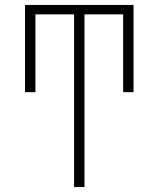

<svg xmlns="http://www.w3.org/2000/svg" viewBox="-20 -755 640 775"><path d="M279 0V-697H123V-383H81V-735H519V-383H477V-697H321V0Z"/></svg>

Font: Iosevka Curly XLtEx
Style: Regular
Weight: 200
Width: 7
Monospace: yes
Designer: Belleve Invis
Foundry: Belleve Invis
Version: Version 11.1.0; ttfautohint (v1.8.3)